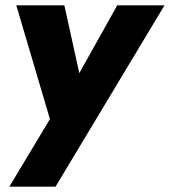

<svg xmlns="http://www.w3.org/2000/svg" viewBox="-20 -480 636 719"><path d="M596 -460 188 219H15L167 -34L41 -460H221L277 -206L419 -460Z"/></svg>

Font: Jost* Heavy
Style: Italic
Weight: 800
Italic angle: -10°
Version: Version 3.7